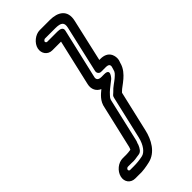

<svg xmlns="http://www.w3.org/2000/svg" viewBox="-280 -769 993 993"><g transform="rotate(-45 216.0 -273.0)"><path d="M381 -322C378 -313 377 -310 376 -305C373 -290 365 -283 349 -269C337 -258 312 -244 293 -223L283 -214C278 -210 276 -203 275 -198L221 35C210 82 186 111 163 116C140 121 119 123 96 123H70C65 123 61 118 62 113C63 108 69 103 74 103H101C124 105 134 101 144 100L158 98C175 96 185 79 192 62L195 52C199 44 200 39 201 35L255 -199C258 -213 263 -217 281 -236C296 -250 316 -264 334 -279C334 -279 376 -322 326 -322H305C283 -322 276 -333 279 -347L343 -623C348 -644 329 -649 310 -649H235C231 -649 226 -655 227 -659C228 -663 235 -669 239 -669H314C358 -669 370 -657 363 -625L304 -367C301 -352 312 -342 323 -342H356C377 -342 383 -335 381 -322ZM431 -320C434 -335 432 -349 426 -362C415 -384 393 -392 368 -392H360L413 -625C429 -693 382 -719 326 -719H251C219 -719 184 -691 177 -659C170 -627 191 -599 223 -599H287L229 -347C221 -314 236 -288 261 -278C242 -262 212 -240 205 -198L151 35C150 41 147 45 145 50C127 52 126 53 115 53H86C53 53 20 80 12 113C4 146 25 173 58 173H83C111 175 142 169 164 164C227 151 259 88 271 35L323 -189C324 -191 327 -192 328 -194C338 -205 356 -215 379 -235C395 -249 418 -272 426 -305C428 -313 430 -314 431 -320Z"/></g></svg>

Font: Electronic
Style: OutlineIt
Weight: 700
Version: Version 1.011